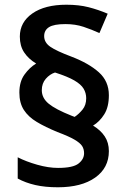

<svg xmlns="http://www.w3.org/2000/svg" viewBox="-20 -785 537 813"><path d="M62 -393Q62 -439 83.5 -469Q105 -499 133 -516Q100 -536 82 -563.5Q64 -591 64 -630Q64 -691 117 -728Q170 -765 261 -765Q314 -765 355 -754.5Q396 -744 436 -727L401 -645Q368 -660 333.5 -671.5Q299 -683 257 -683Q208 -683 187.5 -670Q167 -657 167 -632Q167 -605 193 -587Q219 -569 283 -545Q356 -517 398.5 -479Q441 -441 441 -382Q441 -332 421.5 -301Q402 -270 374 -253Q406 -234 423.5 -207.5Q441 -181 441 -145Q441 -74 383 -33Q325 8 225 8Q171 8 129.5 -1.5Q88 -11 55 -29V-119Q90 -101 137.5 -87.5Q185 -74 226 -74Q289 -74 312.5 -92.5Q336 -111 336 -136Q336 -154 327.5 -167Q319 -180 295 -194Q271 -208 223 -226Q172 -247 136 -268.5Q100 -290 81 -319.5Q62 -349 62 -393ZM157 -403Q157 -370 186 -346Q215 -322 283 -295L296 -290Q314 -302 329.5 -321Q345 -340 345 -369Q345 -391 334 -409.5Q323 -428 294.5 -444.5Q266 -461 213 -478Q191 -471 174 -451.5Q157 -432 157 -403Z"/></svg>

Font: Noto Sans New Tai Lue SemiBold
Style: Regular
Weight: 600
Version: Version 2.003